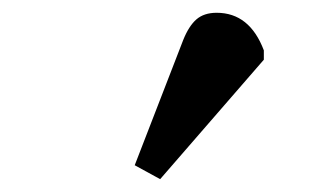

<svg xmlns="http://www.w3.org/2000/svg" viewBox="-20 -817 526 302"><path d="M268.1 -753.9Q276.9 -775.9 288.8 -786.4Q300.8 -796.9 320.8 -796.9Q372.6 -796.9 395 -737.8V-723.1L231.9 -535.2L191.9 -557.1Z"/></svg>

Font: Literata Book
Style: Bold Italic
Weight: 700
Italic angle: -3°
Designer: Latin by Veronika Burian and Jose Scaglione. Greek by Irene Vlachou. Cyrillic by Vera Evstafieva
Foundry: TypeTogether
Version: Version 1.003;PS 001.003;hotconv 1.0.88;makeotf.lib2.5.64775